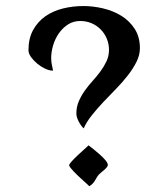

<svg xmlns="http://www.w3.org/2000/svg" viewBox="-20 -582 522 652"><path d="M283.2 50.3Q280.3 47.4 274.2 41.7Q268.1 36.1 260.5 29.3Q252.9 22.5 244.9 14.9Q236.8 7.3 230.2 0.2Q223.6 -6.8 219.2 -12.5Q214.8 -18.1 214.8 -21Q214.8 -24.4 223.6 -34.2Q232.4 -43.9 243.9 -54.7Q255.4 -65.4 266.1 -75Q276.9 -84.5 280.8 -88.4Q286.1 -84.5 296.9 -75.9Q307.6 -67.4 318.6 -57.6Q329.6 -47.9 337.9 -38.1Q346.2 -28.3 346.2 -22Q346.2 -18.1 342.5 -13.7Q338.9 -9.3 333.7 -4.9Q328.6 -0.5 323.5 3.7Q318.4 7.8 315.9 10.7Q311.5 15.6 308.3 21.2Q305.2 26.9 301.8 32.2Q298.3 37.6 293.9 42.2Q289.6 46.9 283.2 50.3ZM160.2 -342.3H157.2Q147 -342.3 133.1 -348.9Q119.1 -355.5 106.7 -365.7Q94.2 -376 85.4 -388.2Q76.7 -400.4 76.7 -411.6Q76.7 -451.7 92.5 -480.2Q108.4 -508.8 134.3 -526.9Q160.2 -544.9 193.8 -553.2Q227.5 -561.5 263.2 -561.5Q295.9 -561.5 330.1 -553.5Q364.3 -545.4 392.1 -528.3Q419.9 -511.2 437.5 -483.9Q455.1 -456.5 455.1 -418.5Q455.1 -395 443.6 -372.1Q432.1 -349.1 414.3 -326.2Q396.5 -303.2 374.3 -280.5Q352.1 -257.8 330.8 -235.4Q309.6 -212.9 291.7 -190.4Q273.9 -168 264.2 -146Q259.8 -149.9 255.4 -156Q251 -162.1 247.3 -169.2Q243.7 -176.3 241.5 -183.3Q239.3 -190.4 239.3 -196.3Q239.3 -218.8 247.6 -238Q255.9 -257.3 268.1 -274.4Q280.3 -291.5 294.7 -307.4Q309.1 -323.2 321.3 -339.8Q333.5 -356.4 341.8 -374.3Q350.1 -392.1 350.1 -412.6Q350.1 -433.1 342.5 -450.9Q335 -468.8 321.8 -482.2Q308.6 -495.6 290.8 -503.2Q272.9 -510.7 252.4 -510.7Q229 -510.7 210.7 -498.8Q192.4 -486.8 179.7 -468.5Q167 -450.2 160.4 -428Q153.8 -405.8 153.8 -384.8Q153.8 -374 155.8 -363.5Q157.7 -353 160.2 -342.3Z"/></svg>

Font: RIT Kutty
Style: Bold
Weight: 700
Designer: Artist Kutty Kodungallur
Foundry: Rachana Institute of Technology
Version: 1.3.2